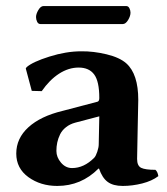

<svg xmlns="http://www.w3.org/2000/svg" viewBox="-20 -610 556 640"><path d="M389.2 -529.8C395.7 -529.8 401.6 -534.3 407 -543.2C412.4 -552.2 415 -560.4 415 -567.9C415 -572.8 413.8 -577.6 411.4 -582.5C408.9 -587.4 405.4 -589.8 400.9 -589.8H125C118.8 -589.8 113.1 -585.4 107.9 -576.7C102.7 -567.9 100.1 -560.1 100.1 -553.2C100.1 -547.7 101.3 -542.4 103.8 -537.4C106.2 -532.3 110 -529.8 115.2 -529.8ZM311 -222.2 309.1 -128.9C309.1 -122.1 307.5 -113.8 304.2 -104C300.9 -94.2 297.5 -87.6 293.9 -84C271.2 -61.2 246.6 -49.8 220.2 -49.8C205.9 -49.8 193.6 -55.8 183.3 -67.9C173.1 -79.9 168 -92.9 168 -106.9C168 -116.7 168.9 -126.1 170.9 -135.3C172.9 -144.4 176 -153.4 180.4 -162.4C184.8 -171.3 191.3 -179.2 200 -186C208.6 -192.9 218.9 -197.9 231 -201.2ZM437 -80.1C437 -91.1 437.7 -126.1 439 -185.1C440.3 -244 440.9 -274.6 440.9 -276.9C440.9 -334.5 427.6 -375.2 400.9 -398.9C386.2 -411.9 364.3 -422 335.2 -429C306.1 -436 278 -439.3 251 -439C217.4 -439 182 -433.1 144.8 -421.4C107.5 -409.7 82.2 -397.9 68.8 -386.2L65.9 -381.8L85.9 -307.1L119.1 -306.2C136.4 -331.2 155.6 -350.6 176.8 -364.3C197.9 -377.9 219.7 -384.8 242.2 -384.8C265.3 -384.8 282.6 -377.1 293.9 -361.8C305.3 -346.5 311 -320.3 311 -283.2C311 -276.4 309.1 -272.3 305.2 -271L188 -240.2C139.5 -228.5 101.7 -210.4 74.7 -185.8C47.7 -161.2 34.2 -132 34.2 -98.1C34.2 -65.3 47.7 -39.1 74.7 -19.5C101.7 0 133.8 9.8 170.9 9.8C224 9.8 269.7 -9.4 308.1 -47.9H310.1C317.2 -27.3 326.8 -12.6 338.9 -3.7C350.9 5.3 367.7 9.8 389.2 9.8C410.6 9.8 432.3 7 454.1 1.5C475.9 -4.1 493.8 -12.2 507.8 -22.9C506.2 -33 502.9 -40 498 -43.9C475.6 -43.9 459.8 -46.1 450.7 -50.5C441.6 -54.9 437 -64.8 437 -80.1Z"/></svg>

Font: Linux Biolinum G
Style: Bold
Weight: 700
Designer: Philipp H. Poll
Foundry: Philipp H. Poll
Version: Version 1.1.0